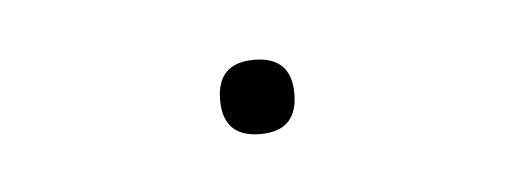

<svg xmlns="http://www.w3.org/2000/svg" viewBox="-23 -70 276 103"><g transform="rotate(-5 115.0 -18.0)"><path d="M95 -18Q95 -38 115 -38Q135 -38 135 -18Q135 2 115 2Q95 2 95 -18Z"/></g></svg>

Font: Alegreya Sans Thin
Style: Regular
Weight: 100
Designer: Juan Pablo del Peral
Foundry: Huerta Tipografica
Version: Version 2.007